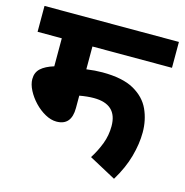

<svg xmlns="http://www.w3.org/2000/svg" viewBox="-93 -709 753 781"><g transform="rotate(15 283.0 -319.0)"><path d="M231 -513V-417Q267 -422 298 -422Q383 -422 431 -395Q479 -368 499 -324Q519 -280 519 -228Q519 -180 504 -126Q489 -72 455 -16L342 -77Q363 -110 376.5 -145.5Q390 -181 390 -220Q390 -312 291 -312Q264 -312 231 -306V-254Q231 -180 168 -180Q145 -180 120.5 -193.5Q96 -207 75.5 -228.5Q55 -250 42 -275Q29 -300 29 -322Q29 -350 47.5 -367Q66 -384 102 -395V-513H0V-622H566V-513Z"/></g></svg>

Font: Noto Sans SemiCondensed
Style: Bold Italic
Weight: 700
Width: 4
Italic angle: -12°
Designer: Monotype Design Team
Foundry: Monotype Imaging Inc.
Version: Version 2.013; ttfautohint (v1.8.4.7-5d5b)